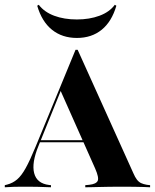

<svg xmlns="http://www.w3.org/2000/svg" viewBox="-30 -792 655 812"><path d="M133.1 -175.8Q103.2 -103.2 114.5 -59.7Q125.8 -16.1 177.4 -9.7L185.5 -8.9V0Q151.6 -1.6 125.8 -2Q100 -2.4 75 -2.4Q50 -2.4 30.6 -2Q11.3 -1.6 -9.7 0V-8.9L0 -11.3Q24.2 -17.7 42.3 -33.1Q60.5 -48.4 78.6 -81Q96.8 -113.7 121 -172.6L289.5 -581.5H298.4L533.9 -59.7Q541.1 -42.7 548.8 -32.7Q556.5 -22.6 566.5 -17.7Q576.6 -12.9 591.1 -10.5L604.8 -8.9V0Q593.5 -0.8 577 -1.2Q560.5 -1.6 539.5 -2Q518.5 -2.4 495.2 -2.4H483.1H477.4Q453.2 -2.4 431.5 -2Q409.7 -1.6 391.1 -1.2Q372.6 -0.8 357.3 -0.4Q341.9 0 330.6 0V-8.9L347.6 -10.5Q376.6 -13.7 383.1 -27Q389.5 -40.3 372.6 -79L223.4 -414.5L235.5 -429ZM132.3 -190.3 136.3 -199.2H372.6L376.6 -190.3ZM295.2 -631.5Q233.1 -631.5 189.9 -666.1Q146.8 -700.8 127.4 -767.7L133.9 -771.8Q157.3 -741.1 199.2 -725.4Q241.1 -709.7 295.2 -709.7Q348.4 -709.7 390.7 -725.4Q433.1 -741.1 455.6 -771.8L462.1 -767.7Q442.7 -700.8 400 -666.1Q357.3 -631.5 295.2 -631.5Z"/></svg>

Font: Playfair 144pt SemiCondensed ExtraBold
Style: Regular
Weight: 800
Width: 4
Designer: Claus Eggers Sørensen
Foundry: Claus Eggers Sørensen
Version: Version 2.203